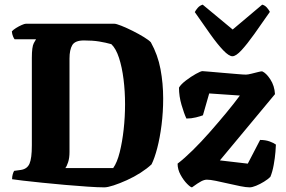

<svg xmlns="http://www.w3.org/2000/svg" viewBox="-20 -806 1230 826"><path d="M429 0Q402 0 357.5 -3Q313 -6 261 -10.5Q209 -15 161 -20Q113 -25 78 -29Q43 -33 32 -35Q32 -47 35 -57Q38 -67 41 -71L70 -75Q97 -79 107 -102Q117 -125 117 -180V-557Q117 -605 125.5 -620.5Q134 -636 135 -637H43Q40 -640 36 -649.5Q32 -659 31 -671Q37 -678 49 -685.5Q61 -693 73.5 -698.5Q86 -704 92 -704H471Q480 -704 502.5 -695Q525 -686 551 -673Q577 -660 599 -646.5Q621 -633 629 -624Q659 -570 670.5 -508.5Q682 -447 682 -382Q682 -324 675 -268.5Q668 -213 656.5 -169Q645 -125 632 -99Q613 -81 585 -63Q557 -45 526 -31Q495 -17 469 -8.5Q443 0 429 0ZM261 -83H467Q484 -107 495 -151Q506 -195 512 -249Q518 -303 518 -358Q518 -413 511.5 -465Q505 -517 492 -557Q479 -597 459 -616Q434 -623 406.5 -627.5Q379 -632 341 -632Q303 -632 291 -612Q279 -592 279 -554V-152Q279 -126 273 -108Q267 -90 261 -83ZM806 0Q800 0 785 -15Q770 -30 757 -53.5Q744 -77 744 -102Q774 -125 810 -160.5Q846 -196 882.5 -237.5Q919 -279 953 -320Q987 -361 1012 -395L880 -404L853 -310Q843 -306 823 -301Q803 -296 782 -296Q772 -317 761 -354.5Q750 -392 750 -429Q758 -443 779.5 -459.5Q801 -476 822.5 -488Q844 -500 851 -500Q857 -500 882.5 -497.5Q908 -495 940 -492.5Q972 -490 999.5 -487.5Q1027 -485 1038 -485Q1046 -485 1062 -489Q1078 -493 1092 -496.5Q1106 -500 1108 -499Q1125 -492 1143 -464.5Q1161 -437 1163 -401L926 -116L1046 -102L1099 -204Q1122 -204 1140 -197.5Q1158 -191 1167 -184Q1167 -178 1165 -152.5Q1163 -127 1157.5 -96.5Q1152 -66 1143 -45Q1133 -35 1116 -24.5Q1099 -14 1082 -7Q1065 0 1054 0Q1039 0 1014 -5Q989 -10 961 -16.5Q933 -23 908.5 -28Q884 -33 870 -33Q859 -33 845.5 -26Q832 -19 806 0ZM980 -564Q965 -564 940.5 -589.5Q916 -615 885 -658.5Q854 -702 818 -754Q822 -762 830.5 -772Q839 -782 852 -786L981 -679L1108 -786Q1120 -783 1128.5 -773Q1137 -763 1141 -755Q1105 -703 1074 -659.5Q1043 -616 1019 -590Q995 -564 980 -564Z"/></svg>

Font: Texturina 72pt Black
Style: Regular
Weight: 900
Designer: Guillermo Torres Carreño
Foundry: Omnibus-Type
Version: Version 1.002; ttfautohint (v1.8.3)